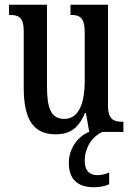

<svg xmlns="http://www.w3.org/2000/svg" viewBox="-20 -556 560 809"><path d="M215 10C270 10 310 -12 338 -80H342L356 0C315 14 270 64 270 130C270 203 310 233 377 233C395 233 424 229 440 220V171C421 179 406 182 390 182C358 182 337 164 337 122C337 59 376 14 412 0H500V-43H495C462 -43 435 -51 435 -110V-536H277V-493H280C313 -493 337 -484 337 -421V-217C337 -120 312 -55 251 -55C194 -55 178 -101 178 -193V-536H18V-493H22C58 -493 80 -483 80 -425V-186C80 -49 123 10 215 10Z"/></svg>

Font: Noto Serif Bengali ExtraCondensed Medium
Style: Regular
Weight: 500
Width: 2
Designer: Juan Bruce, Universal Thirst, Indian Type Foundry and the Monotype Design Team.
Foundry: Monotype Imaging Inc.
Version: Version 2.003